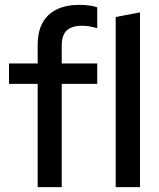

<svg xmlns="http://www.w3.org/2000/svg" viewBox="-20 -770 654 790"><path d="M135 0V-425H17V-509H135V-586Q135 -666 179.5 -708Q224 -750 307 -750Q328 -750 346.5 -747.5Q365 -745 380 -740V-654Q362 -659 348 -661.5Q334 -664 317 -664Q275 -664 254.5 -644.5Q234 -625 234 -583V-509H380V-425H234V0ZM456 0V-700L556 -719V0Z"/></svg>

Font: Red Hat Display Medium
Style: Regular
Weight: 500
Designer: Pentagram, MCKL
Foundry: Pentagram, MCKL
Version: Version 1.023